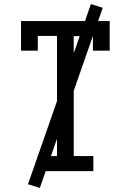

<svg xmlns="http://www.w3.org/2000/svg" viewBox="-20 -838 640 940"><path d="M163 0V-74H259V-662H165V-590H83V-735H517V-590H435V-661H341V-74H437V0ZM175 82 117 64 425 -818 483 -800Z"/></svg>

Font: Iosevka Curly Slab Extended
Style: Regular
Weight: 400
Width: 7
Monospace: yes
Designer: Belleve Invis
Foundry: Belleve Invis
Version: Version 11.1.0; ttfautohint (v1.8.3)